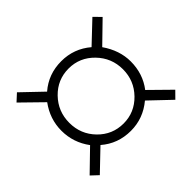

<svg xmlns="http://www.w3.org/2000/svg" viewBox="-118 -756 796 796"><g transform="rotate(-45 280.0 -358.0)"><path d="M501.5 -114.3 410.2 -201.2Q353 -153.3 280.3 -153.3Q204.6 -153.3 149.4 -201.2L59.1 -114.7L28.3 -143.6L118.7 -231.4Q76.7 -288.1 76.7 -357.4Q76.7 -425.8 118.7 -482.9L27.8 -571.8L59.1 -600.6L149.4 -514.2Q204.6 -562 280.3 -562Q354 -562 410.2 -514.2L501.5 -600.6L531.2 -570.3L441.4 -482.9Q483.4 -422.4 483.4 -357.4Q483.4 -285.6 441.9 -231.4L530.8 -144ZM280.3 -196.3Q345.2 -196.3 391.4 -243.7Q437.5 -291 437.5 -357.4Q437.5 -423.8 391.4 -471.4Q345.2 -519 280.3 -519Q214.8 -519 168.9 -471.7Q123 -424.3 123 -357.4Q123 -290.5 168.9 -243.4Q214.8 -196.3 280.3 -196.3Z"/></g></svg>

Font: Oxygen Light
Style: Regular
Weight: 300
Designer: vernon adams
Foundry: Vernon Adams
Version: Version Release 0.2.3 webfont; ttfautohint (v0.93.3-1d66) -l